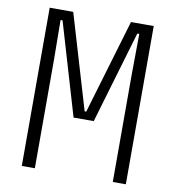

<svg xmlns="http://www.w3.org/2000/svg" viewBox="-87 -878 875 956"><g transform="rotate(10 350.0 -400.0)"><path d="M87 0V-800H206L348 -322H356L498 -800H613V0H547V-546L549 -749H539L401 -282H299L161 -749H151L153 -546V0Z"/></g></svg>

Font: Martian Mono ExtraLight
Style: Regular
Weight: 200
Monospace: yes
Designer: Roman Shamin
Foundry: Evil Martians
Version: Version 1.000; ttfautohint (v1.8.4.7-5d5b)